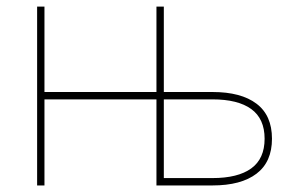

<svg xmlns="http://www.w3.org/2000/svg" viewBox="-20 -566 910 586"><path d="M470.2 0V-22.5H628.4Q706.1 -22.5 746.8 -52Q787.6 -81.5 787.6 -142.6Q787.6 -203.6 746.8 -233.2Q706.1 -262.7 628.4 -262.7H470.2V-285.2H628.4Q715.8 -285.2 762.9 -249.5Q810.1 -213.9 810.1 -142.6Q810.1 -71.8 762.9 -35.9Q715.8 0 628.4 0ZM93.3 0V-545.9H115.7V0ZM107.9 -262.7V-285.2H462.4V-262.7ZM457.5 0V-545.9H480V0Z"/></svg>

Font: Inter 16pt Thin
Style: Regular
Weight: 250
Version: Version 4.001;git-66647c0bb